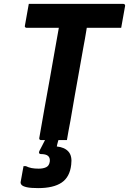

<svg xmlns="http://www.w3.org/2000/svg" viewBox="-20 -720 663 987"><path d="M128 -700H614Q619 -700 621.5 -696.5Q624 -693 623 -689Q618 -659 613 -633Q608 -607 603 -577H117Q114 -577 111.5 -578.5Q109 -580 108 -582.5Q107 -585 108 -588Q113 -618 118 -644Q123 -670 128 -700ZM324 0Q291 0 258 0Q225 0 191 0Q186 0 183.5 -3Q181 -6 182 -11Q195 -89 209 -165Q223 -241 236.5 -317.5Q250 -394 263.5 -470.5Q277 -547 291 -625L442 -623L430 -602Q427 -582 423.5 -561Q420 -540 416.5 -519.5Q413 -499 409 -479Q398 -415 386.5 -352.5Q375 -290 364 -226.5Q353 -163 342 -99Q337 -71 332 -46Q327 -21 324 0ZM346 127Q339 190 297 218.5Q255 247 176 247Q138 247 118 242.5Q98 238 91.5 231Q85 224 86 216Q89 201 91.5 186Q94 171 96.5 158Q99 145 101 134H113Q127 141 142.5 144Q158 147 179 147Q202 147 217.5 139.5Q233 132 236 110Q238 91 227 81.5Q216 72 190 72Q184 72 181.5 68Q179 64 182 57Q188 46 194 34Q200 22 206 10.5Q212 -1 218 -12.5Q224 -24 230 -35Q233 -41 238.5 -44Q244 -47 257 -48.5Q270 -50 295 -50Q293 -41 290.5 -31.5Q288 -22 284.5 -12.5Q281 -3 278.5 6Q276 15 274 23L272 33Q312 37 332 59.5Q352 82 346 127Z"/></svg>

Font: RecMonoLinear Nerd Font Mono
Style: Bold Italic
Weight: 700
Italic angle: -10°
Monospace: yes
Version: Version 1.085; ttfautohint (v1.8.4.7-5d5b);Nerd Fonts 3.2.1